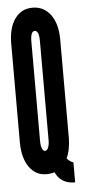

<svg xmlns="http://www.w3.org/2000/svg" viewBox="-56 -775 386 863"><g transform="rotate(-5 137.0 -343.5)"><path d="M247.5 56V-34.5Q231.5 -38.5 218.5 -55.5Q226.5 -70 231.5 -95.5Q236.5 -121 236.5 -143.5V-591.5Q236 -661.5 205.8 -702.2Q175.5 -743 124.5 -743Q74.5 -743 45.2 -702.8Q16 -662.5 15.5 -591.5V-143.5Q16 -74 45 -33Q74 8 122.5 8Q141.5 8 159 2.5Q183 56 247.5 56ZM125.5 -97Q116.5 -97 111.5 -109.5Q106.5 -122 106.5 -143.5V-591.5Q106.5 -638 125.5 -638Q145 -638 145 -591.5V-143.5Q145 -123 139.5 -110Q134 -97 125.5 -97Z"/></g></svg>

Font: League Gothic SemiCondensed
Style: Regular
Weight: 400
Width: 4
Designer: The League of Moveable Type
Version: Version 1.600; ttfautohint (v1.8.3)